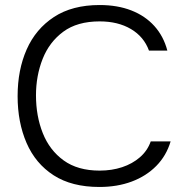

<svg xmlns="http://www.w3.org/2000/svg" viewBox="-20 -735 746 763"><path d="M375 8Q265 8 193 -38.5Q121 -85 85.5 -167Q50 -249 50 -353Q50 -457 86 -538.5Q122 -620 194.5 -667.5Q267 -715 376 -715Q447 -715 502 -693.5Q557 -672 593.5 -631.5Q630 -591 645 -534H572Q552 -589 500.5 -619.5Q449 -650 376 -650Q287 -650 231.5 -609Q176 -568 149.5 -501Q123 -434 123 -356Q123 -274 150 -206Q177 -138 233 -97.5Q289 -57 376 -57Q424 -57 465 -70.5Q506 -84 536 -110Q566 -136 579 -173H658Q641 -116 601 -75.5Q561 -35 503.5 -13.5Q446 8 375 8Z"/></svg>

Font: Onest Light
Style: Regular
Weight: 300
Designer: Dmitri Voloshin, Andrey Kudryavtsev
Foundry: Dmitri Voloshin, Andrey Kudryavtsev
Version: Version 1.000;gftools[0.9.33]